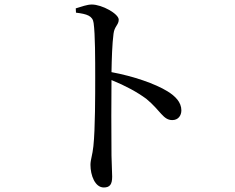

<svg xmlns="http://www.w3.org/2000/svg" viewBox="-20 -787 1040 849"><path d="M315 -750 316 -731C365 -725 390 -717 394 -685C401 -636 401 -523 401 -442C401 -370 401 -215 393 -141C389 -101 380 -81 380 -58C380 -12 400 42 439 42C466 42 476 28 476 -6C476 -22 474 -53 473 -99C472 -200 472 -355 473 -433C537 -407 586 -380 627 -350C691 -297 701 -256 742 -256C768 -256 782 -276 782 -299C782 -335 755 -362 721 -383C666 -417 570 -450 473 -468C474 -525 476 -593 482 -638C486 -671 505 -677 505 -700C505 -726 431 -767 386 -767C365 -767 342 -758 315 -750Z"/></svg>

Font: Noto Serif HK Medium
Style: Regular
Weight: 500
Designer: Ryoko NISHIZUKA 西塚涼子 (kana & ideographs); Frank Grießhammer (Latin, Greek & Cyrillic); Wenlong ZHANG 张文龙 (bopomofo); San
Foundry: Adobe
Version: Version 2.001;hotconv 1.1.0;makeotfexe 2.6.0